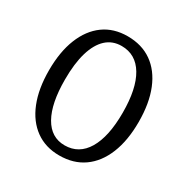

<svg xmlns="http://www.w3.org/2000/svg" viewBox="-168 -885 1017 1040"><g transform="rotate(30 340.5 -364.5)"><path d="M338 8Q252 8 189.5 -37Q127 -82 93.5 -165.5Q60 -249 60 -364Q60 -480 93.5 -563.5Q127 -647 189 -692Q251 -737 338 -737Q427 -737 490 -692.5Q553 -648 587 -564.5Q621 -481 621 -364Q621 -248 587 -164.5Q553 -81 490 -36.5Q427 8 338 8ZM336 -54Q425 -54 473 -134.5Q521 -215 521 -364Q521 -514 473 -594.5Q425 -675 336 -675Q279 -675 240 -639Q201 -603 180.5 -534Q160 -465 160 -364Q160 -215 205.5 -134.5Q251 -54 336 -54Z"/></g></svg>

Font: Hahmlet
Style: Regular
Weight: 400
Designer: Minjoo Ham & Mark Frömberg
Foundry: hypertype
Version: Version 1.002